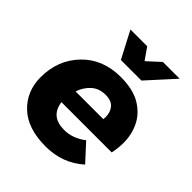

<svg xmlns="http://www.w3.org/2000/svg" viewBox="-211 -897 1037 1037"><g transform="rotate(45 307.5 -378.5)"><path d="M422 -611H265L185 -764H313L360 -697L433 -764H561ZM308 7Q170 7 97 -62.5Q24 -132 24 -239Q24 -370 108.5 -458Q193 -546 330 -546Q419.5 -546 477.5 -514Q537.5 -479 564.8 -424Q592 -369 592 -305Q592 -266 583 -223H199Q212 -127 315 -127Q381 -127 439 -172L528 -75Q437 7 308 7ZM424 -318 425 -336Q425 -371 405 -395.5Q385 -420 340 -420Q291 -420 259 -391.2Q227 -362.5 212 -318Z"/></g></svg>

Font: Argentum Sans
Style: Bold Italic
Weight: 700
Italic angle: -11°
Designer: Julieta Ulanovsky (font), Cristiano Sobral (main changes and remaster)
Foundry: Julieta Ulanovsky (font), Cristiano Sobral (main changes and remaster)
Version: Version 2.007;June 15, 2022;FontCreator 14.0.0.2814 64-bit; 